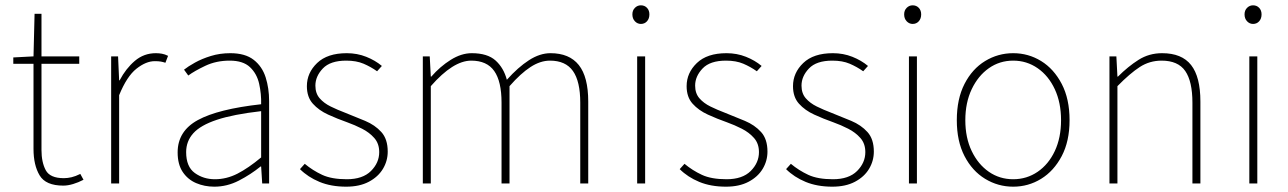

<svg xmlns="http://www.w3.org/2000/svg" viewBox="-20 -690 4844 722"><path d="M218 8Q152 8 129 -30.5Q106 -69 106 -130V-450H30V-474L106 -478L110 -638H136V-478H278V-450H136V-126Q136 -80 152 -50Q168 -20 220 -20Q234 -20 249 -23.5Q264 -27 282 -36L294 -14Q275 -4 255 2Q235 8 218 8Z M398 0V-478H424L428 -388H430Q453 -432 487 -461Q521 -490 566 -490Q578 -490 589 -488Q600 -486 612 -480L602 -454Q593 -457 584.5 -458.5Q576 -460 562 -460Q529 -460 493 -431.5Q457 -403 428 -332V0Z M786 12Q749 12 717.5 -1.5Q686 -15 667 -43.5Q648 -72 648 -117Q648 -197 724 -238.5Q800 -280 962 -298Q963 -337 954.5 -375Q946 -413 920 -437.5Q894 -462 844 -462Q793 -462 752 -442.5Q711 -423 688 -406L672 -428Q687 -440 713 -454.5Q739 -469 773 -479.5Q807 -490 846 -490Q902 -490 934 -465Q966 -440 979 -399Q992 -358 992 -310V0H966L962 -64H960Q923 -34 878.5 -11Q834 12 786 12ZM788 -16Q832 -16 873 -37Q914 -58 962 -98V-272Q857 -260 795.5 -239.5Q734 -219 707 -189Q680 -159 680 -118Q680 -63 712.5 -39.5Q745 -16 788 -16Z M1282 12Q1225 12 1181.5 -6Q1138 -24 1108 -54L1126 -74Q1156 -49 1191.5 -32.5Q1227 -16 1284 -16Q1344 -16 1375 -47Q1406 -78 1406 -118Q1406 -150 1387.5 -171Q1369 -192 1341.5 -206Q1314 -220 1286 -230Q1249 -243 1214 -259Q1179 -275 1156.5 -300Q1134 -325 1134 -366Q1134 -416 1172.5 -453Q1211 -490 1284 -490Q1323 -490 1357 -476.5Q1391 -463 1416 -442L1398 -422Q1374 -439 1347 -450.5Q1320 -462 1282 -462Q1222 -462 1194 -432.5Q1166 -403 1166 -368Q1166 -339 1182 -320.5Q1198 -302 1223.5 -289.5Q1249 -277 1278 -266Q1316 -251 1353 -235.5Q1390 -220 1414 -193.5Q1438 -167 1438 -120Q1438 -85 1420 -55Q1402 -25 1367 -6.5Q1332 12 1282 12Z M1570 0V-478H1596L1600 -402H1602Q1635 -440 1675 -465Q1715 -490 1754 -490Q1813 -490 1843.5 -462.5Q1874 -435 1886 -390Q1928 -437 1969 -463.5Q2010 -490 2050 -490Q2121 -490 2156.5 -445.5Q2192 -401 2192 -308V0H2162V-304Q2162 -384 2134.5 -423Q2107 -462 2048 -462Q2012 -462 1975 -438Q1938 -414 1896 -366V0H1866V-304Q1866 -384 1838.5 -423Q1811 -462 1752 -462Q1684 -462 1600 -366V0Z M2376 0V-478H2406V0ZM2390 -600Q2377 -600 2367.5 -610Q2358 -620 2358 -636Q2358 -651 2367.5 -660.5Q2377 -670 2390 -670Q2404 -670 2413 -660.5Q2422 -651 2422 -636Q2422 -620 2413 -610Q2404 -600 2390 -600Z M2710 12Q2653 12 2609.5 -6Q2566 -24 2536 -54L2554 -74Q2584 -49 2619.5 -32.5Q2655 -16 2712 -16Q2772 -16 2803 -47Q2834 -78 2834 -118Q2834 -150 2815.5 -171Q2797 -192 2769.5 -206Q2742 -220 2714 -230Q2677 -243 2642 -259Q2607 -275 2584.5 -300Q2562 -325 2562 -366Q2562 -416 2600.5 -453Q2639 -490 2712 -490Q2751 -490 2785 -476.5Q2819 -463 2844 -442L2826 -422Q2802 -439 2775 -450.5Q2748 -462 2710 -462Q2650 -462 2622 -432.5Q2594 -403 2594 -368Q2594 -339 2610 -320.5Q2626 -302 2651.5 -289.5Q2677 -277 2706 -266Q2744 -251 2781 -235.5Q2818 -220 2842 -193.5Q2866 -167 2866 -120Q2866 -85 2848 -55Q2830 -25 2795 -6.5Q2760 12 2710 12Z M3110 12Q3053 12 3009.5 -6Q2966 -24 2936 -54L2954 -74Q2984 -49 3019.5 -32.5Q3055 -16 3112 -16Q3172 -16 3203 -47Q3234 -78 3234 -118Q3234 -150 3215.5 -171Q3197 -192 3169.5 -206Q3142 -220 3114 -230Q3077 -243 3042 -259Q3007 -275 2984.5 -300Q2962 -325 2962 -366Q2962 -416 3000.5 -453Q3039 -490 3112 -490Q3151 -490 3185 -476.5Q3219 -463 3244 -442L3226 -422Q3202 -439 3175 -450.5Q3148 -462 3110 -462Q3050 -462 3022 -432.5Q2994 -403 2994 -368Q2994 -339 3010 -320.5Q3026 -302 3051.5 -289.5Q3077 -277 3106 -266Q3144 -251 3181 -235.5Q3218 -220 3242 -193.5Q3266 -167 3266 -120Q3266 -85 3248 -55Q3230 -25 3195 -6.5Q3160 12 3110 12Z M3398 0V-478H3428V0ZM3412 -600Q3399 -600 3389.5 -610Q3380 -620 3380 -636Q3380 -651 3389.5 -660.5Q3399 -670 3412 -670Q3426 -670 3435 -660.5Q3444 -651 3444 -636Q3444 -620 3435 -610Q3426 -600 3412 -600Z M3790 12Q3733 12 3684.5 -17.5Q3636 -47 3607 -103Q3578 -159 3578 -238Q3578 -318 3607 -374.5Q3636 -431 3684.5 -460.5Q3733 -490 3790 -490Q3847 -490 3895 -460.5Q3943 -431 3972.5 -374.5Q4002 -318 4002 -238Q4002 -159 3972.5 -103Q3943 -47 3895 -17.5Q3847 12 3790 12ZM3790 -16Q3841 -16 3882 -44Q3923 -72 3946.5 -122Q3970 -172 3970 -238Q3970 -304 3946.5 -354.5Q3923 -405 3882 -433.5Q3841 -462 3790 -462Q3739 -462 3698.5 -433.5Q3658 -405 3634 -354.5Q3610 -304 3610 -238Q3610 -172 3634 -122Q3658 -72 3698.5 -44Q3739 -16 3790 -16Z M4152 0V-478H4178L4182 -402H4184Q4222 -440 4261.5 -465Q4301 -490 4350 -490Q4424 -490 4459 -445.5Q4494 -401 4494 -308V0H4464V-304Q4464 -384 4437 -423Q4410 -462 4348 -462Q4303 -462 4266 -438Q4229 -414 4182 -366V0Z M4678 0V-478H4708V0ZM4692 -600Q4679 -600 4669.5 -610Q4660 -620 4660 -636Q4660 -651 4669.5 -660.5Q4679 -670 4692 -670Q4706 -670 4715 -660.5Q4724 -651 4724 -636Q4724 -620 4715 -610Q4706 -600 4692 -600Z"/></svg>

Font: SourceSans3VF
Style: Regular
Weight: 200
Designer: Paul D. Hunt
Foundry: Adobe
Version: Version 3.052;hotconv 1.1.0;makeotfexe 2.6.0